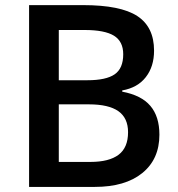

<svg xmlns="http://www.w3.org/2000/svg" viewBox="-20 -734 700 754"><path d="M94.2 -713.9H306.2Q453.6 -713.9 519.3 -670.9Q585 -627.9 585 -535.2Q585 -472.7 552.7 -431.2Q520.5 -389.6 460 -378.9V-374Q535.2 -359.9 570.6 -318.1Q606 -276.4 606 -205.1Q606 -108.9 538.8 -54.4Q471.7 0 352.1 0H94.2ZM210.9 -418.9H323.2Q396.5 -418.9 430.2 -442.1Q463.9 -465.3 463.9 -521Q463.9 -571.3 427.5 -593.8Q391.1 -616.2 312 -616.2H210.9ZM210.9 -324.2V-98.1H335Q408.2 -98.1 445.6 -126.2Q482.9 -154.3 482.9 -214.8Q482.9 -270.5 444.8 -297.4Q406.7 -324.2 329.1 -324.2Z"/></svg>

Font: f0_53748          
Style: Regular
Weight: 600
Foundry: Ascender Corporation
Version: Version 1.10